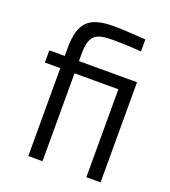

<svg xmlns="http://www.w3.org/2000/svg" viewBox="-131 -806 796 901"><g transform="rotate(20 267.0 -355.0)"><path d="M302 -648C336 -648 385 -647 443 -642V-702C368 -707 323 -710 284 -710C159 -710 114 -668 114 -536V-500H37V-439H114V0H185V-439H404V0H475V-500H185V-533C185 -628 212 -648 302 -648Z"/></g></svg>

Font: LT Wave Text Light
Style: Regular
Weight: 300
Designer: Daniel Lyons
Version: Version 2.5 (Glyphs App)